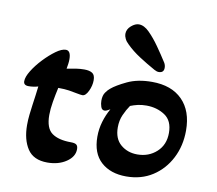

<svg xmlns="http://www.w3.org/2000/svg" viewBox="-74 -731 936 830"><g transform="rotate(10 394.0 -315.5)"><path d="M184 13Q123 13 96.5 -27.5Q70 -68 70 -132Q70 -155 72.5 -177Q75 -199 78 -221Q81 -243 84 -264Q87 -285 89 -304Q68 -298 47 -298Q25 -298 25 -316Q25 -335 42 -362.5Q59 -390 84.5 -417Q110 -444 135.5 -462.5Q161 -481 179 -481Q201 -481 201 -443Q201 -433 199.5 -422.5Q198 -412 196 -401Q215 -405 234.5 -408Q254 -411 272 -411Q295 -411 307.5 -403Q320 -395 320 -372Q320 -348 308.5 -324Q297 -300 283 -300Q280 -300 273 -301Q266 -302 256 -304Q243 -307 223 -310Q203 -313 175 -313Q168 -282 162.5 -249.5Q157 -217 157 -191Q157 -133 186 -112Q215 -91 270 -91Q287 -91 294 -85.5Q301 -80 301 -66Q301 -33 267 -10Q233 13 184 13Z M590 -456Q582 -456 571 -462Q535 -482 501 -504Q467 -526 442 -551Q431 -561 425.5 -572.5Q420 -584 420 -593Q420 -614 437.5 -629Q455 -644 471 -644Q494 -644 517 -621Q541 -597 563.5 -565Q586 -533 607 -500Q613 -490 613 -478Q613 -456 590 -456ZM530 13Q461 13 419.5 -24.5Q378 -62 378 -135Q378 -169 387.5 -201Q397 -233 413 -261Q397 -251 389 -251Q377 -251 372.5 -264.5Q368 -278 368 -291Q368 -314 377.5 -327.5Q387 -341 396 -348Q417 -366 462 -387.5Q507 -409 570 -409Q656 -409 703.5 -361Q751 -313 751 -227Q751 -160 723 -105.5Q695 -51 645.5 -19Q596 13 530 13ZM561 -89Q611 -89 645.5 -120.5Q680 -152 680 -204Q680 -258 645 -281Q610 -304 564 -304Q543 -304 526 -300Q509 -296 494 -290Q480 -270 469 -245Q458 -220 458 -190Q458 -140 488 -114.5Q518 -89 561 -89Z"/></g></svg>

Font: Akaya Telivigala
Style: Regular
Weight: 400
Designer: Vaishnavi Murthy Yerkadithaya, Juan Luis Blanco Aristondo
Version: Version 1.002; ttfautohint (v1.8.3)